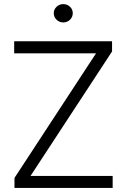

<svg xmlns="http://www.w3.org/2000/svg" viewBox="-20 -932 627 952"><path d="M51.8 0V-49.8L456.1 -667.5H50.3V-727.5H535.6V-676.8L131.3 -59.6H538.6V0ZM293.9 -820.8Q274.4 -820.8 260.5 -834.2Q246.6 -847.7 246.6 -866.7Q246.6 -885.3 260.5 -898.4Q274.4 -911.6 293.9 -911.6Q313.5 -911.6 327.1 -898.4Q340.8 -885.3 340.8 -866.7Q340.8 -847.7 327.1 -834.2Q313.5 -820.8 293.9 -820.8Z"/></svg>

Font: Inter Tight Light
Style: Regular
Weight: 300
Designer: Rasmus Andersson
Foundry: rsms
Version: Version 3.004